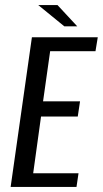

<svg xmlns="http://www.w3.org/2000/svg" viewBox="-20 -738 406 758"><path d="M22 0 106 -591H366L357 -536H178L150 -338H296L287 -278H142L111 -54H290L282 0ZM234 -634 131 -718H207L285 -634Z"/></svg>

Font: Alumni Sans Thin Medium
Style: Italic
Weight: 500
Italic angle: -8°
Version: Version 1.016